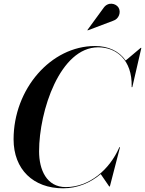

<svg xmlns="http://www.w3.org/2000/svg" viewBox="-20 -1009 785 1039"><path d="M592 -896.5C624 -906 636.5 -944 621 -968.5C607 -990.5 565.5 -1001 541 -967L453 -846.5L454.5 -844.5ZM321.5 10C399.5 10 469.5 -20 525 -67L571 0H574.5L629.5 -212.5H626C573 -90 462.5 3.5 336 3.5C232 3.5 191.5 -90.5 191.5 -190C191.5 -409.5 305 -753 511.5 -753C609.5 -753 695.5 -685 692.5 -542L692 -537.5H696L745 -750H741.5L660 -681.5C624.5 -733 565.5 -760 494 -760C256 -760 53.5 -528 53.5 -255C53.5 -92 160.5 10 321.5 10Z"/></svg>

Font: Bodoni* 48pt Medium
Style: Italic
Weight: 500
Italic angle: -13°
Version: Version 2.3